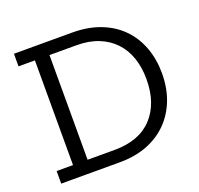

<svg xmlns="http://www.w3.org/2000/svg" viewBox="-116 -777 936 903"><g transform="rotate(-20 352.5 -325.0)"><path d="M665 -326Q665 -254 642.5 -194.5Q620 -135 577.5 -91.5Q535 -48 474 -24Q413 0 336 0H42V-63H124V-587H42V-650H333Q412 -650 474 -626Q536 -602 578.5 -558.5Q621 -515 643 -455.5Q665 -396 665 -326ZM587 -325Q587 -384 570.5 -432Q554 -480 521.5 -514.5Q489 -549 441.5 -568Q394 -587 332 -587H197V-63H332Q456 -63 521.5 -133.5Q587 -204 587 -325Z"/></g></svg>

Font: Zilla Slab Regular
Style: Regular
Weight: 400
Designer: Typotheque.com
Foundry: Typotheque type foundry
Version: Version 1.0; 2017